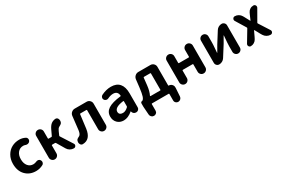

<svg xmlns="http://www.w3.org/2000/svg" viewBox="106 -1768 4661 3159"><g transform="rotate(-30 2437.0 -188.5)"><path d="M317.4 13.7Q197.3 13.7 120.6 -64.9Q43.9 -143.6 43.9 -279.3Q43.9 -369.1 84 -437.5Q124 -505.9 188.5 -540Q252.9 -574.2 330.1 -574.2Q391.6 -574.2 444.3 -545.9Q465.8 -534.2 469.7 -508.8Q470.7 -503.9 470.7 -500Q470.7 -480.5 458 -464.8Q444.3 -446.3 419.9 -442.4Q412.1 -441.4 405.3 -441.4Q388.7 -441.4 373 -448.2Q355.5 -454.1 336.9 -454.1Q273.4 -454.1 233.9 -406.2Q194.3 -358.4 194.3 -279.3Q194.3 -201.2 232.9 -153.8Q271.5 -106.4 333 -106.4Q363.3 -106.4 394.5 -120.1Q408.2 -127 422.9 -127Q429.7 -127 437.5 -126Q460 -121.1 470.7 -102.5Q480.5 -86.9 480.5 -70.3Q480.5 -63.5 479.5 -57.6Q474.6 -33.2 454.1 -21.5Q390.6 13.7 317.4 13.7Z M936.5 -303.7Q932.6 -294.9 937.5 -287.1L1078.1 -67.4Q1085.9 -55.7 1085.9 -43.9Q1085.9 -33.2 1080.1 -22.5Q1067.4 0 1041 0Q1003.9 0 971.7 -18.6Q939.5 -37.1 920.9 -69.3L830.1 -222.7Q825.2 -231.4 815.4 -231.4H760.7Q751 -231.4 751 -221.7V-73.2Q751 -43 730 -21.5Q709 0 678.7 0Q648.4 0 627 -21.5Q605.5 -43 605.5 -73.2V-487.3Q605.5 -517.6 627 -538.6Q648.4 -559.6 678.7 -559.6Q709 -559.6 730 -538.6Q751 -517.6 751 -487.3V-356.4Q751 -346.7 760.7 -346.7H812.5Q822.3 -346.7 826.2 -355.5L873 -455.1Q901.4 -515.6 935.1 -542Q968.8 -568.4 1016.6 -573.2Q1019.5 -573.2 1021.5 -573.2Q1045.9 -573.2 1061.5 -551.8Q1073.2 -533.2 1073.2 -511.7Q1073.2 -504.9 1072.3 -498L1070.3 -485.4Q1068.4 -478.5 1064.9 -471.7Q1061.5 -464.8 1057.6 -460.4Q1053.7 -456.1 1045.9 -450.2Q1038.1 -444.3 1033.7 -441.9Q1029.3 -439.5 1019 -433.6Q1008.8 -427.7 1005.9 -425.8Q984.4 -413.1 966.8 -372.1Z M1204.1 13.7Q1204.1 13.7 1203.1 13.7Q1175.8 13.7 1161.1 -9.8Q1149.4 -28.3 1149.4 -48.8Q1149.4 -55.7 1151.4 -64.5L1154.3 -77.1Q1155.3 -85.9 1159.7 -92.3Q1164.1 -98.6 1171.4 -104.5Q1178.7 -110.4 1184.1 -113.8Q1189.5 -117.2 1200.7 -123Q1211.9 -128.9 1215.8 -130.9Q1246.1 -149.4 1255.9 -218.8Q1264.6 -293.9 1285.2 -475.6Q1289.1 -511.7 1316.4 -535.6Q1343.8 -559.6 1379.9 -559.6H1604.5Q1639.6 -559.6 1664.6 -534.7Q1689.5 -509.8 1689.5 -474.6V-73.2Q1689.5 -43 1668 -21.5Q1646.5 0 1616.2 0Q1585.9 0 1564.5 -21.5Q1543 -43 1543 -73.2V-434.6Q1543 -444.3 1533.2 -444.3H1420.9Q1411.1 -444.3 1410.2 -434.6Q1389.6 -260.7 1377.9 -178.7Q1351.6 11.7 1204.1 13.7Z M1984.4 13.7Q1910.2 13.7 1864.3 -33.2Q1818.4 -80.1 1818.4 -152.3Q1818.4 -241.2 1893.1 -290.5Q1967.8 -339.8 2130.9 -358.4Q2140.6 -359.4 2139.6 -369.1Q2131.8 -456.1 2045.9 -456.1Q1998 -456.1 1940.4 -428.7Q1927.7 -422.9 1915 -422.9Q1906.2 -422.9 1897.5 -425.8Q1876 -431.6 1865.2 -451.2Q1857.4 -464.8 1857.4 -478.5Q1857.4 -486.3 1860.4 -494.1Q1866.2 -516.6 1886.7 -527.3Q1981.4 -574.2 2072.3 -574.2Q2178.7 -574.2 2232.9 -511.2Q2287.1 -448.2 2287.1 -327.1V-59.6Q2287.1 -35.2 2269.5 -17.6Q2252 0 2227.5 0H2222.7Q2198.2 0 2180.2 -15.1Q2162.1 -30.3 2157.2 -53.7V-58.6Q2156.2 -59.6 2154.8 -59.6Q2153.3 -59.6 2152.3 -58.6Q2066.4 13.7 1984.4 13.7ZM2032.2 -100.6Q2083 -100.6 2133.8 -149.4Q2140.6 -156.2 2140.6 -166V-258.8Q2140.6 -262.7 2137.7 -265.6Q2135.7 -267.6 2131.8 -267.6Q2131.8 -267.6 2130.9 -267.6Q2038.1 -254.9 1998.5 -228.5Q1959 -202.1 1959 -164.1Q1959 -131.8 1979 -116.2Q1999 -100.6 2032.2 -100.6Z M2556.6 -123Q2555.7 -120.1 2557.1 -117.2Q2558.6 -114.3 2562.5 -114.3H2745.1Q2754.9 -114.3 2754.9 -124V-432.6Q2754.9 -442.4 2745.1 -442.4H2627.9Q2618.2 -442.4 2617.2 -432.6L2602.5 -295.9Q2590.8 -189.5 2556.6 -123ZM2901.4 -123Q2901.4 -114.3 2910.2 -114.3Q2942.4 -114.3 2965.3 -91.3Q2988.3 -68.4 2988.3 -36.1V-18.6L2978.5 133.8Q2976.6 160.2 2957 178.2Q2937.5 196.3 2911.1 196.3Q2885.7 196.3 2867.2 178.2Q2848.6 160.2 2848.6 133.8V11.7Q2848.6 2 2838.9 2H2524.4Q2514.6 2 2514.6 11.7V133.8Q2514.6 160.2 2496.1 178.2Q2477.5 196.3 2451.2 196.3Q2424.8 196.3 2405.3 178.2Q2385.7 160.2 2383.8 133.8L2373 -18.6V-85Q2373 -96.7 2381.8 -105.5Q2390.6 -114.3 2403.3 -114.3Q2406.2 -114.3 2409.2 -116.2Q2431.6 -128.9 2446.8 -173.3Q2461.9 -217.8 2475.6 -328.1L2492.2 -473.6Q2497.1 -509.8 2523.9 -534.2Q2550.8 -558.6 2586.9 -558.6H2816.4Q2851.6 -558.6 2876.5 -533.7Q2901.4 -508.8 2901.4 -473.6Z M3084 -73.2V-487.3Q3084 -517.6 3105.5 -538.6Q3127 -559.6 3157.2 -559.6Q3187.5 -559.6 3208.5 -538.6Q3229.5 -517.6 3229.5 -487.3V-360.4Q3229.5 -350.6 3239.3 -350.6H3423.8Q3433.6 -350.6 3433.6 -360.4V-486.3Q3433.6 -516.6 3455.1 -538.1Q3476.6 -559.6 3507.3 -559.6Q3538.1 -559.6 3559.6 -538.1Q3581.1 -516.6 3581.1 -486.3V-73.2Q3581.1 -43 3559.6 -21.5Q3538.1 0 3507.3 0Q3476.6 0 3455.1 -21.5Q3433.6 -43 3433.6 -73.2V-212.9Q3433.6 -222.7 3423.8 -222.7H3239.3Q3229.5 -222.7 3229.5 -212.9V-73.2Q3229.5 -43 3208.5 -21.5Q3187.5 0 3157.2 0Q3127 0 3105.5 -21.5Q3084 -43 3084 -73.2Z M3804.7 0Q3776.4 0 3756.8 -19.5Q3737.3 -39.1 3737.3 -67.4V-489.3Q3737.3 -518.6 3757.8 -539.1Q3778.3 -559.6 3808.1 -559.6Q3837.9 -559.6 3858.4 -539.1Q3878.9 -518.6 3878.9 -489.3V-382.8Q3878.9 -358.4 3877.4 -327.6Q3876 -296.9 3871.6 -249Q3867.2 -201.2 3866.2 -184.6Q3866.2 -182.6 3868.2 -182.6Q3870.1 -182.6 3871.1 -184.6Q3932.6 -291 3937.5 -299.8L4065.4 -502.9Q4082 -529.3 4109.4 -544.4Q4136.7 -559.6 4168 -559.6Q4196.3 -559.6 4215.8 -540Q4235.4 -520.5 4235.4 -493.2V-71.3Q4235.4 -42 4214.4 -21Q4193.4 0 4164.1 0Q4134.8 0 4113.8 -21Q4092.8 -42 4092.8 -71.3V-175.8Q4092.8 -225.6 4106.4 -375Q4106.4 -377 4104.5 -377Q4102.5 -377 4101.6 -375Q4051.8 -290 4035.2 -258.8L3907.2 -56.6Q3890.6 -30.3 3862.8 -15.1Q3835 0 3804.7 0Z M4404.3 0Q4379.9 0 4367.2 -21.5Q4361.3 -32.2 4361.3 -43Q4361.3 -53.7 4367.2 -65.4L4498 -283.2Q4503.9 -292 4498 -300.8L4380.9 -492.2Q4374 -503.9 4374 -515.6Q4374 -526.4 4379.9 -537.1Q4392.6 -559.6 4418.9 -559.6Q4455.1 -559.6 4486.8 -541Q4518.6 -522.5 4536.1 -491.2L4553.7 -460Q4578.1 -413.1 4602.5 -368.2Q4603.5 -366.2 4605.5 -366.2Q4607.4 -366.2 4608.4 -368.2Q4614.3 -382.8 4627.9 -413.6Q4641.6 -444.3 4648.4 -460L4663.1 -491.2Q4677.7 -522.5 4707 -541Q4736.3 -559.6 4771.5 -559.6Q4796.9 -559.6 4809.6 -538.1Q4815.4 -527.3 4815.4 -516.1Q4815.4 -504.9 4809.6 -494.1L4688.5 -283.2Q4683.6 -275.4 4688.5 -266.6L4816.4 -66.4Q4823.2 -55.7 4823.2 -43.9Q4823.2 -33.2 4817.4 -22.5Q4804.7 0 4779.3 0Q4743.2 0 4710.9 -18.1Q4678.7 -36.1 4659.2 -67.4L4638.7 -101.6Q4637.7 -104.5 4617.2 -142.1Q4596.7 -179.7 4585.9 -199.2Q4585 -201.2 4582 -201.2Q4579.1 -201.2 4578.1 -199.2Q4572.3 -185.5 4532.2 -101.6L4514.6 -67.4Q4499 -37.1 4469.2 -18.6Q4439.5 0 4404.3 0Z"/></g></svg>

Font: Gen Jyuu GothicX Bold
Style: Bold
Weight: 700
Designer: Ryoko NISHIZUKA (kana &amp; ideographs); Paul D. Hunt (Latin, Greek &amp; Cyrillic); Wenlong ZHANG (bopomofo); Sandoll C
Version: Version 1.058.20140828